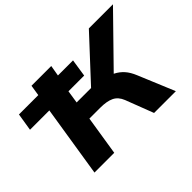

<svg xmlns="http://www.w3.org/2000/svg" viewBox="-128 -992 1278 1278"><g transform="rotate(-45 511.5 -352.5)"><path d="M144 0 224 -505H42L62 -629H244L256 -705H442L429 -629H571L552 -505H404L390 -414H553L473 -357L796 -705H1023L664 -338L623 -398Q669 -390 702.5 -373Q736 -356 760.5 -328.5Q785 -301 803 -257L910 0H705L629 -198Q611 -243 574.5 -260.5Q538 -278 475 -278H374L330 0Z"/></g></svg>

Font: Nunito Sans 7pt Expanded ExtraBold
Style: Italic
Weight: 800
Width: 7
Italic angle: -9°
Designer: Vernon Adams
Foundry: Vernon Adams
Version: Version 3.101;gftools[0.9.27]